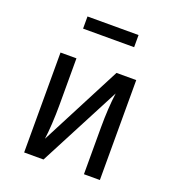

<svg xmlns="http://www.w3.org/2000/svg" viewBox="-137 -867 889 975"><g transform="rotate(20 307.5 -379.5)"><path d="M512.3 -540V0H426.2V-252.8Q426.2 -356.4 437.4 -440.5L207.7 0H103.1V-540H189.2V-287.7Q189.2 -236.4 186.2 -185.1Q183.1 -133.8 178.5 -101.5L405.6 -540ZM445.1 -759V-693.3H169.2V-759Z"/></g></svg>

Font: Fira Code Fixed
Style: Regular
Weight: 400
Monospace: yes
Designer: Carrois Corporate, Edenspiekermann AG, Nikita Prokopov
Foundry: Carrois Corporate, Edenspiekermann AG, Nikita Prokopov
Version: Version 5.002